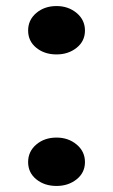

<svg xmlns="http://www.w3.org/2000/svg" viewBox="-20 -608 374 635"><path d="M73 -507Q73 -542 100 -565Q127 -588 167 -588Q206 -588 233.5 -565Q261 -542 261 -507Q261 -472 233.5 -450Q206 -428 167 -428Q127 -428 100 -450Q73 -472 73 -507ZM73 -72Q73 -107 100 -130Q127 -153 167 -153Q206 -153 233.5 -130Q261 -107 261 -72Q261 -37 233.5 -15Q206 7 167 7Q127 7 100 -15Q73 -37 73 -72Z"/></svg>

Font: Farro Medium
Style: Regular
Weight: 500
Designer: Aceler Chua
Foundry: Grayscale Limited
Version: Version 1.101